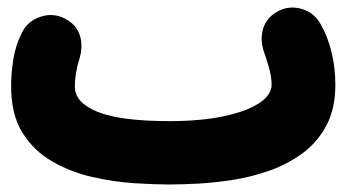

<svg xmlns="http://www.w3.org/2000/svg" viewBox="-20 -410 910 506"><path d="M9.3 -182.1Q9.3 -217.3 15.1 -253.9Q21 -290.5 37.6 -323.7Q52.7 -354.5 86.2 -365.7Q119.6 -377 150.4 -361.3Q180.7 -346.2 190.4 -316.9Q200.2 -287.6 187.5 -248.5Q183.1 -235.4 180.2 -216.8Q177.2 -198.2 177.2 -182.1Q177.2 -139.2 237.8 -115Q298.3 -90.8 426.8 -90.8Q508.3 -90.8 568.8 -103.5Q629.4 -116.2 662.6 -137.9Q695.8 -159.7 695.8 -187Q695.8 -207.5 688.7 -232.2Q681.6 -256.8 678.7 -264.6Q664.6 -299.3 672.4 -330.6Q680.2 -361.8 710 -378.9Q739.7 -396 773.4 -387Q807.1 -377.9 824.2 -347.7Q843.8 -314 853.8 -272.5Q863.8 -231 863.8 -187Q863.8 -123.5 840.1 -79.1Q816.4 -34.7 777.1 -5.9Q737.8 22.9 689.9 39.8Q642.1 56.6 592.8 64.2Q543.5 71.8 500 74Q456.5 76.2 426.8 76.2Q387.2 76.2 333.3 72.8Q279.3 69.3 222.9 56.4Q166.5 43.5 117.9 15.6Q69.3 -12.2 39.3 -60.1Q9.3 -107.9 9.3 -182.1Z"/></svg>

Font: Mikhak Black
Style: Regular
Weight: 900
Designer: Amin Abedi
Version: Version 3.3